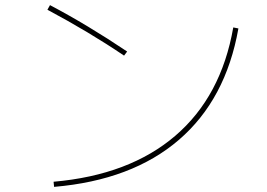

<svg xmlns="http://www.w3.org/2000/svg" viewBox="-20 -729 1040 749"><path d="M165 -691 175 -709Q321 -632 476 -528L464 -512Q328 -604 165 -691ZM189 -20Q485 -46 664 -199.5Q843 -353 890 -622L910 -618Q861 -341 678 -183.5Q495 -26 191 0Z"/></svg>

Font: Mplus 1p Thin
Style: Regular
Weight: 250
Version: Version 1.061